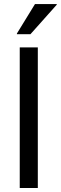

<svg xmlns="http://www.w3.org/2000/svg" viewBox="-20 -936 302 956"><path d="M78.3 0V-700H168.3V0ZM64.2 -765.8V-769.2L154.2 -915.8H262.5V-912.5L131.7 -765.8Z"/></svg>

Font: Funnel Sans
Style: Regular
Weight: 400
Designer: NORD ID, Kristian Moeller
Foundry: Dicotype
Version: Version 1.000